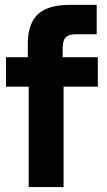

<svg xmlns="http://www.w3.org/2000/svg" viewBox="-20 -763 436 783"><path d="M266.3 -743.2H374.3V-623.3H292.4Q270.6 -623.3 258.5 -617.9Q246.4 -612.5 241.4 -600.6Q236.3 -588.7 235.7 -568V-519.1H93.5V-593.7Q95.5 -669.5 136.1 -706.3Q176.7 -743.2 266.3 -743.2ZM4.4 -529.7H379V-409.6H4.4ZM239.3 -504.5V0H97V-504.5Z"/></svg>

Font: Wand UI Pro
Style: Regular
Weight: 400
Designer: Andreas Faust
Version: Version 1.003;FEAKit 1.0